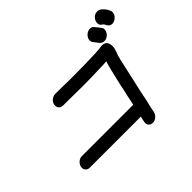

<svg xmlns="http://www.w3.org/2000/svg" viewBox="-178 -1059 1366 1366"><g transform="rotate(-45 505.5 -375.5)"><path d="M657 45Q637 45 625 31Q617 21 617 7Q617 2 618 -4Q622 -26 627 -47H113Q93 -47 81 -62Q73 -72 73 -86Q73 -91 74 -96Q78 -116 95 -130.5Q112 -145 132 -145H649Q659 -194 666 -226Q676 -266 683 -305Q719 -465 731 -497L732 -499Q697 -496 668 -496Q572 -492 481 -492Q444 -492 411 -493Q367 -494 291 -494Q270 -495 259 -509Q251 -519 251 -533Q251 -538 252 -543Q255 -563 272 -577Q289 -591 310 -592Q388 -592 444 -590H504Q612 -590 706 -594L757 -597Q759 -598 768 -599Q777 -600 788 -601Q820 -601 832 -580Q840 -564 840 -545Q840 -537 839 -528Q833 -502 823 -477L821 -473L819 -467L809 -427Q798 -380 777 -282Q755 -192 737 -98Q727 -62 716 -4Q711 17 694 31Q677 45 657 45ZM825 -610Q805 -610 792 -624L762 -662Q753 -673 753 -687Q753 -692 754 -697Q758 -716 775 -730.5Q792 -745 813 -746Q834 -746 844 -731L875 -693Q884 -682 884 -668Q884 -664 883 -659Q879 -639 862 -624.5Q845 -610 825 -610ZM951 -657Q926 -657 914 -682Q914 -683 912.5 -684.5Q911 -686 911 -688Q905 -697 904.5 -698Q904 -699 900 -701Q900 -702 899 -703Q898 -704 895 -705Q878 -715 878 -735Q878 -741 879 -747Q882 -760 890 -772Q909 -796 938 -796Q950 -796 961 -790Q993 -768 1008 -731Q1011 -724 1011 -716Q1011 -712 1010 -707Q1005 -680 977 -664Q964 -657 951 -657Z"/></g></svg>

Font: Bad Comic
Style: Italic
Weight: 400
Italic angle: -11°
Designer: GGBotNet
Foundry: GGBotNet
Version: 0.95